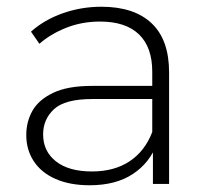

<svg xmlns="http://www.w3.org/2000/svg" viewBox="-20 -546 617 570"><path d="M434 0V-119L432 -137V-333Q432 -406 392.5 -444Q353 -482 277 -482Q223 -482 176.5 -463.5Q130 -445 97 -416L72 -452Q111 -487 166 -506.5Q221 -526 281 -526Q378 -526 430 -477Q482 -428 482 -331V0ZM246 4Q188 4 145.5 -14.5Q103 -33 80.5 -67Q58 -101 58 -145Q58 -185 76.5 -217.5Q95 -250 138 -270.5Q181 -291 253 -291H445V-252H254Q173 -252 140.5 -222Q108 -192 108 -147Q108 -97 146 -67Q184 -37 253 -37Q319 -37 364.5 -67Q410 -97 432 -154L446 -120Q425 -63 374.5 -29.5Q324 4 246 4Z"/></svg>

Font: Modern
Style: Regular
Weight: 300
Designer: Julieta Ulanovsky
Foundry: Julieta Ulanovsky
Version: Version 8.000